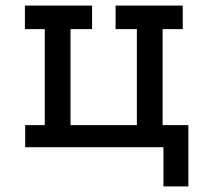

<svg xmlns="http://www.w3.org/2000/svg" viewBox="-20 -526 724 686"><path d="M561 -79H653V140H564V0H70V-79H140V-422H69V-506H309V-422H232V-79H469V-422H393V-506H633V-422H561Z"/></svg>

Font: Arvo
Style: Regular
Weight: 400
Designer: Anton Koovit (Cyrillic Expansion: Cyreal)
Foundry: Anton Koovit, Yassin Baggar
Version: Version 3.000